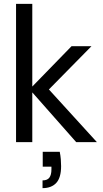

<svg xmlns="http://www.w3.org/2000/svg" viewBox="-20 -735 535 993"><path d="M374 0 133 -273 350 -496H453L204 -243L205 -303L481 0ZM63 0V-715H147V0ZM200 238V198Q225 198 235.5 183.5Q246 169 246 141V127H201V50H289Q293 70 294.5 89Q296 108 296 124Q296 184 271 211Q246 238 200 238Z"/></svg>

Font: DM Sans 28pt
Style: Regular
Weight: 400
Version: Version 4.004;gftools[0.9.30]